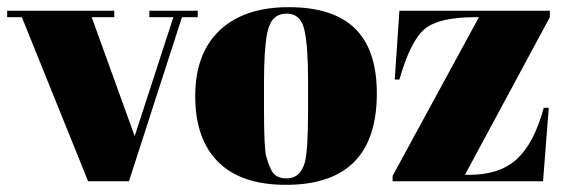

<svg xmlns="http://www.w3.org/2000/svg" viewBox="-20 -506 1600 536"><path d="M0 -458V-476H299V-458H236L356 -126L464 -458H397V-476H532V-458H488L340 0H226L41 -458Z M840 -197V-282Q840 -379 829.5 -423.5Q819 -468 781 -468Q759 -468 745.5 -455.5Q732 -443 726 -414Q717 -369 717 -277V-199Q717 -90 723.5 -68Q730 -46 737 -32Q748 -8 780 -8Q819 -8 831 -53Q840 -85 840 -197ZM1032 -245Q1032 10 778 10Q653 10 589 -54Q525 -118 525 -237.5Q525 -357 593.5 -421.5Q662 -486 786 -486Q910 -486 971 -426.5Q1032 -367 1032 -245Z M1515 -476V-458L1278 -18H1291Q1375 -18 1423 -62Q1471 -106 1498 -205H1512L1496 0H1076V-15L1317 -458H1306Q1205 -458 1165.5 -425Q1126 -392 1095 -284H1082L1095 -476Z"/></svg>

Font: Abril Fatface
Style: Regular
Weight: 400
Designer: Veronika Burian, Jos Scaglione
Foundry: TypeTogether
Version: Version 1.001